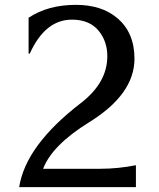

<svg xmlns="http://www.w3.org/2000/svg" viewBox="-20 -767 650 787"><path d="M58.6 0Q85 -170.4 310.5 -343.8Q419.9 -427.7 419.9 -536.6Q419.9 -596.2 385.7 -639.2Q348.1 -686.5 274.9 -686.5Q165 -686.5 102.1 -547.4H97.2V-694.3Q176.8 -747.1 291 -747.1Q396 -747.1 459.5 -693.8Q531.2 -634.3 531.2 -526.4Q531.2 -380.9 345.7 -266.1Q193.4 -171.9 156.7 -75.2H390.6Q463.4 -75.2 537.1 -89.8V0Z"/></svg>

Font: Classica
Style: Book
Weight: 400
Designer: Wojciech Kalinowski "wmk69" (wmk69@o2.pl)
Foundry: Wojciech Kalinowski "wmk69" (wmk69@o2.pl)
Version: Version 2.1.1; 2021-05-14